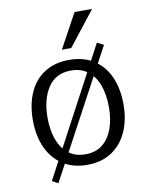

<svg xmlns="http://www.w3.org/2000/svg" viewBox="-93 -846 773 990"><g transform="rotate(-10 293.5 -350.5)"><path d="M131.3 77.6 100.1 60.1 452.6 -602.1 486.8 -585ZM295.4 9.8Q220.7 9.8 167.5 -24.9Q114.3 -59.6 86.2 -121.6Q58.1 -183.6 58.1 -264.6Q58.1 -348.1 85.9 -409.9Q113.8 -471.7 167 -505.6Q220.2 -539.6 295.4 -539.6Q371.1 -539.6 424.1 -505.6Q477.1 -471.7 504.9 -409.9Q532.7 -348.1 532.7 -264.6Q532.7 -183.6 504.4 -121.6Q476.1 -59.6 423.1 -24.9Q370.1 9.8 295.4 9.8ZM295.4 -45.4Q349.1 -45.4 384.8 -73.7Q420.4 -102.1 438.2 -151.4Q456.1 -200.7 456.1 -263.7Q456.1 -329.1 438.2 -378.7Q420.4 -428.2 384.5 -456.1Q348.6 -483.9 295.4 -483.9Q215.8 -483.9 175.3 -422.9Q134.8 -361.8 134.8 -263.7Q134.8 -200.7 152.6 -151.4Q170.4 -102.1 206.3 -73.7Q242.2 -45.4 295.4 -45.4ZM268.6 -597.7 366.7 -777.8H458.5L317.4 -597.7Z"/></g></svg>

Font: Comme Light
Style: Regular
Weight: 300
Version: Version 1.000;gftools[0.9.27]